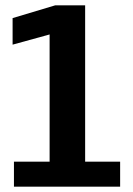

<svg xmlns="http://www.w3.org/2000/svg" viewBox="-20 -696 497 716"><path d="M32 0H428V-93H297.5V-676H185.5L27 -628.5V-529.5L165 -567.5V-93H32Z"/></svg>

Font: Anybody SemiCondensed SemiBold
Style: Regular
Weight: 600
Width: 4
Version: Version 1.113;gftools[0.9.25]